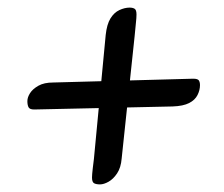

<svg xmlns="http://www.w3.org/2000/svg" viewBox="-20 -525 590 505"><path d="M488 -318Q500 -318 503 -313.5Q506 -309 506 -301Q506 -288 499.5 -275Q493 -262 477.5 -254Q462 -246 434 -245L70 -237Q58 -237 55 -243Q52 -249 52 -259Q52 -269 59 -280Q66 -291 81 -299.5Q96 -308 120 -308ZM334 -429 300 -108Q298 -84 288 -69Q278 -54 265.5 -47Q253 -40 243 -40Q233 -40 227.5 -43Q222 -46 222 -58Q222 -65 224 -82.5Q226 -100 227 -107L258 -433Q261 -461 270.5 -476.5Q280 -492 294 -498.5Q308 -505 321 -505Q329 -505 334 -502Q339 -499 339 -487Q339 -478 337.5 -465Q336 -452 334 -429Z"/></svg>

Font: Alkatra
Style: Regular
Weight: 400
Designer: Suman Bhandary
Version: Version 1.100;gftools[0.9.22]